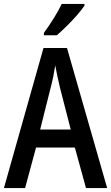

<svg xmlns="http://www.w3.org/2000/svg" viewBox="-20 -960 567 980"><path d="M419 0 362 -207H164L108 0H0L202 -715H322L527 0ZM286 -513Q280 -539 273 -570.5Q266 -602 262 -626Q258 -600 252 -570Q246 -540 239 -514L185 -299H341ZM411 -931Q398 -911 373 -882.5Q348 -854 320 -826.5Q292 -799 270 -780H204V-792Q230 -828 254.5 -867Q279 -906 295 -940H411Z"/></svg>

Font: Noto Sans Ethiopic Condensed Medium
Style: Regular
Weight: 500
Width: 3
Designer: Monotype Design Team
Foundry: Monotype Imaging Inc.
Version: Version 2.102; ttfautohint (v1.8.4.7-5d5b)